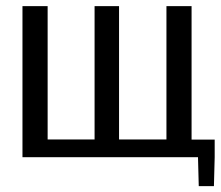

<svg xmlns="http://www.w3.org/2000/svg" viewBox="-20 -519 729 634"><path d="M54.2 0V-498.8H137.3V-58.5H529.6V-498.8H612.6V0ZM292.3 0V-498.8H373.1V0ZM581.1 0V-58H688.9V0ZM688.9 0 686.4 95.6H636.3L633.8 0Z"/></svg>

Font: Russolo 10pt ExtraLight
Style: Regular
Weight: 200
Designer: Micah Stupak-Hahn
Version: Version 1.000